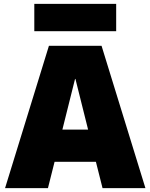

<svg xmlns="http://www.w3.org/2000/svg" viewBox="-20 -965 772 985"><path d="M231 -730H501L726 0H506L472 -135H260L226 0H6ZM432 -300 367 -560H365L300 -300ZM156 -945H576V-805H156Z"/></svg>

Font: Enso Black
Style: Regular
Weight: 900
Designer: Coji Morishita
Foundry: UNDERFOREST DESIGN
Version: Version 1.000